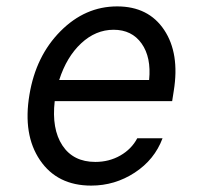

<svg xmlns="http://www.w3.org/2000/svg" viewBox="-20 -570 640 600"><path d="M151 -254Q141 -167 175 -115.5Q209 -64 278 -64Q321 -64 356 -84Q391 -104 409 -138H488Q463 -71 401 -30.5Q339 10 265 10Q159 10 105 -69.5Q51 -149 72 -274Q92 -395 169 -472.5Q246 -550 346 -550Q444 -550 493 -476.5Q542 -403 523 -286L518 -254ZM335 -477Q279 -477 233.5 -434.5Q188 -392 165 -320H446Q453 -391 422.5 -434Q392 -477 335 -477Z"/></svg>

Font: CommitMono
Style: Italic
Weight: 400
Monospace: yes
Designer: Eigil Nikolajsen
Foundry: Eigil Nikolajsen
Version: Version 1.143